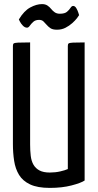

<svg xmlns="http://www.w3.org/2000/svg" viewBox="-20 -907 477 937"><path d="M223 10Q163 10 127 -7Q91 -24 73 -53.5Q55 -83 49 -122Q43 -161 43 -204V-683Q43 -692 47 -695Q51 -698 68 -699Q85 -700 127 -700V-202Q127 -172 130 -146.5Q133 -121 143.5 -103Q154 -85 173 -75Q192 -65 223 -65Q250 -65 274 -70.5Q298 -76 311 -82V-683Q311 -692 315 -695Q319 -698 336 -699Q353 -700 393 -700V-26Q375 -14 329 -2Q283 10 223 10ZM258 -762Q237 -762 226 -769.5Q215 -777 207.5 -786Q200 -795 192 -802.5Q184 -810 171 -810Q153 -810 142.5 -800.5Q132 -791 125.5 -781.5Q119 -772 112 -772Q101 -772 91.5 -782Q82 -792 77 -802Q72 -812 72 -812Q97 -854 127.5 -870.5Q158 -887 185 -887Q201 -887 211.5 -880Q222 -873 229.5 -863.5Q237 -854 247 -847Q257 -840 272 -840Q296 -840 307 -849.5Q318 -859 324 -868.5Q330 -878 337 -878Q346 -878 352.5 -867Q359 -856 362.5 -844.5Q366 -833 366 -833Q364 -829 355.5 -818Q347 -807 332.5 -794Q318 -781 299.5 -771.5Q281 -762 258 -762Z"/></svg>

Font: Yanone Kaffeesatz ExtraLight
Style: Regular
Weight: 400
Version: Version 2.003